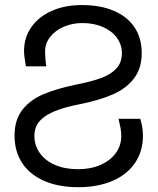

<svg xmlns="http://www.w3.org/2000/svg" viewBox="-20 -748 640 779"><path d="M39 -198Q39 -262 71 -302.8Q103 -343.5 157.2 -366.2Q211.5 -389 292.5 -405.5Q353 -417.5 391.8 -432Q430.5 -446.5 452.5 -470.5Q474.5 -494.5 474.5 -532.5Q474.5 -567 454 -595Q433.5 -623 397 -638.8Q360.5 -654.5 314 -654.5Q273.5 -654.5 238.8 -639.5Q204 -624.5 183.5 -598.2Q163 -572 163 -540.5Q163 -508 168 -479H85Q77.5 -522.5 77.5 -540.5Q77.5 -595.5 107.2 -638Q137 -680.5 190.2 -704Q243.5 -727.5 312 -727.5Q387 -727.5 441.8 -704.2Q496.5 -681 525.8 -637.2Q555 -593.5 555 -532.5Q555 -470.5 523.5 -429.5Q492 -388.5 436.8 -364.5Q381.5 -340.5 300.5 -324.5Q206 -306 162.8 -276Q119.5 -246 119.5 -198Q119.5 -158 141.5 -127Q163.5 -96 203.5 -78.8Q243.5 -61.5 297 -61.5Q348 -61.5 387.8 -79Q427.5 -96.5 449.8 -127Q472 -157.5 472 -196Q472 -212 469.2 -227.5Q466.5 -243 461 -266H549Q560 -231.5 560 -198Q560 -134.5 527.8 -87Q495.5 -39.5 436 -14Q376.5 11.5 297 11.5Q218 11.5 159.8 -13.8Q101.5 -39 70.2 -86.2Q39 -133.5 39 -198Z"/></svg>

Font: JuliaMono
Style: Regular
Weight: 400
Monospace: yes
Designer: cormullion
Foundry: corm
Version: Version 0.055; ttfautohint (v1.8.4)